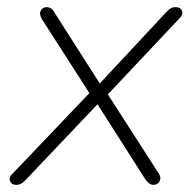

<svg xmlns="http://www.w3.org/2000/svg" viewBox="-20 -510 546 536"><path d="M26 6Q17 6 12 1.5Q7 -3 7 -10Q7 -17 12 -22L240 -261L238 -237L98 -455Q91 -467 92 -474.5Q93 -482 98.5 -486Q104 -490 109 -490Q117 -490 122.5 -486.5Q128 -483 132 -475L263 -270H252L446 -478Q452 -484 457 -487Q462 -490 470 -490Q479 -490 484 -485.5Q489 -481 489 -474.5Q489 -468 484 -462L275 -240L273 -259L421 -29Q429 -18 427.5 -10Q426 -2 420.5 2Q415 6 409 6Q402 6 396.5 2Q391 -2 386 -9L247 -227L258 -225L50 -6Q44 0 38.5 3Q33 6 26 6Z"/></svg>

Font: Nunito ExtraLight ExtraLight
Style: Italic
Weight: 250
Italic angle: -9°
Version: Version 3.602